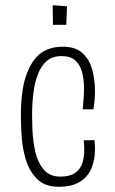

<svg xmlns="http://www.w3.org/2000/svg" viewBox="-20 -705 442 736"><path d="M205 11Q152 11 122 -19Q92 -49 78 -96Q67 -133 63.5 -177Q60 -221 60 -265Q60 -316 67 -361.5Q74 -407 91 -442Q103 -468 120.5 -487Q138 -506 163.5 -516Q189 -526 222 -526Q268 -526 294.5 -503Q321 -480 332.5 -441.5Q344 -403 344 -356Q344 -340 342.5 -321.5Q341 -303 338 -286H297Q299 -306 300.5 -326.5Q302 -347 302 -364Q302 -401 294.5 -429Q287 -457 268.5 -473.5Q250 -490 216 -490Q181 -490 159.5 -471.5Q138 -453 126 -422Q113 -390 108 -348.5Q103 -307 103 -264Q103 -239 104 -213.5Q105 -188 108 -165Q111 -142 116 -120Q126 -80 148.5 -54Q171 -28 211 -28Q247 -28 267 -41.5Q287 -55 295 -78Q303 -101 303 -131Q303 -139 302.5 -148Q302 -157 301 -167L342 -168Q343 -159 343.5 -150.5Q344 -142 344 -133Q344 -90 329.5 -57.5Q315 -25 284.5 -7Q254 11 205 11ZM183 -610 182 -685 237 -681 234 -610Z"/></svg>

Font: Truculenta ExtraLight
Style: Regular
Weight: 250
Version: Version 1.002